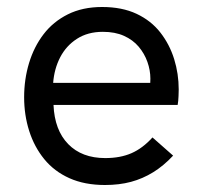

<svg xmlns="http://www.w3.org/2000/svg" viewBox="-20 -521 580 549"><path d="M280 8Q222 8 178.5 -11.5Q135 -31 106.5 -66Q78 -101 63.5 -146.5Q49 -192 49 -243Q49 -294 63 -340.5Q77 -387 104.5 -423Q132 -459 174 -480Q216 -501 272 -501Q329 -501 370.5 -481.5Q412 -462 438.5 -428Q465 -394 478 -352Q491 -310 491 -265Q491 -261 490.5 -246.5Q490 -232 488 -221H133Q136 -149 175 -109Q214 -69 281 -69Q324 -69 356 -83Q388 -97 416 -128L475 -76Q448 -47 418 -28.5Q388 -10 354.5 -1Q321 8 280 8ZM407 -264Q409 -272 409.5 -280Q410 -288 410 -296Q410 -320 401.5 -344Q393 -368 376.5 -387.5Q360 -407 334.5 -418.5Q309 -430 274 -430Q231 -430 200 -410Q169 -390 152 -357Q135 -324 132 -284H435Z"/></svg>

Font: Hanken Grotesk
Style: Regular
Weight: 400
Designer: Alfredo Marco Pradil
Foundry: Hanken Design Co.
Version: Version 3.013